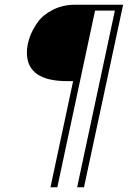

<svg xmlns="http://www.w3.org/2000/svg" viewBox="-20 -677 562 814"><path d="M194 117 290 -333H265Q94 -333 94 -454Q94 -484 105.5 -517.5Q117 -551 140 -583Q163 -615 205 -636Q247 -657 300 -657H502L336 117H307L467 -632H383L223 117Z"/></svg>

Font: HK Venetian
Style: Italic
Weight: 400
Italic angle: -12°
Version: Version 1.000;PS 001.000;hotconv 1.0.88;makeotf.lib2.5.64775